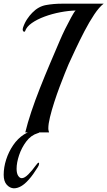

<svg xmlns="http://www.w3.org/2000/svg" viewBox="-99 -718 582 1041"><path d="M38 0Q50 -50 70.5 -111.5Q91 -173 117.5 -240Q144 -307 172 -373Q200 -439 226 -499.5Q252 -560 286 -622Q293 -634 298.5 -644Q304 -654 311 -661Q272 -660 227.5 -651.5Q183 -643 142.5 -628Q102 -613 73.5 -593Q45 -573 37 -549Q36 -546 33 -546Q24 -546 24 -560Q24 -563 26 -569Q35 -595 48.5 -615Q62 -635 76 -649Q109 -683 150 -690.5Q191 -698 237 -698H463Q439 -680 412 -639.5Q385 -599 359 -549Q333 -499 310.5 -451Q288 -403 273 -370Q266 -354 253 -321.5Q240 -289 224.5 -248Q209 -207 195 -163.5Q181 -120 172 -83Q163 -46 163 -22Q163 -15 164.5 -9.5Q166 -4 167 0ZM-24 303Q-46 302 -62.5 283.5Q-79 265 -79 230Q-79 189 -65.5 147Q-52 105 -27.5 69Q-3 33 31 11Q65 -11 106 -11Q116 -11 116 -6Q116 2 106 4Q69 15 43.5 49Q18 83 4.5 123.5Q-9 164 -9 197Q-9 222 -0.5 235Q8 248 19 248Q34 248 54.5 227.5Q75 207 95 179Q106 164 110 164Q113 164 113 169Q113 177 106 188Q94 207 81.5 225Q69 243 55 258Q15 303 -24 303Z"/></svg>

Font: Playball
Style: Regular
Weight: 400
Designer: Robert E. Leuschke
Foundry: Robert E. Leuschke
Version: Version 1.010